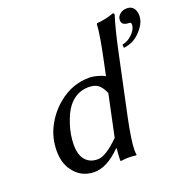

<svg xmlns="http://www.w3.org/2000/svg" viewBox="-126 -820 940 952"><g transform="rotate(-20 344.0 -344.0)"><path d="M641.6 -698.2Q668.9 -698.2 680.7 -676Q692.4 -653.8 686 -625Q679.2 -592.3 644.8 -558.3Q610.4 -524.4 561.5 -519L560.1 -536.1Q590.3 -542.5 612.1 -563.7Q633.8 -585 637.7 -605Q642.1 -626 628.4 -626Q582.5 -626 590.3 -664.1Q593.3 -677.2 606.9 -687.7Q620.6 -698.2 641.6 -698.2ZM365.7 -115.2 412.1 -335Q398.9 -366.2 380.9 -381.1Q362.8 -396 329.6 -396Q264.2 -396 221.2 -340.8Q199.2 -313 181.2 -258.3Q163.1 -203.6 163.1 -152.3Q163.1 -97.7 186.8 -70.8Q210.4 -43.9 251 -43.9Q294.4 -43.9 365.7 -115.2ZM354.5 -64Q281.2 10.3 213.9 9.8Q153.3 9.8 113.3 -34.9Q73.2 -79.6 73.2 -150.4Q73.2 -220.7 103.8 -278.8Q134.3 -336.9 183.1 -377.4Q257.8 -439.5 350.1 -439Q366.2 -439 390.6 -432.6Q415 -426.3 429.7 -417L443.4 -481.9Q473.6 -623.5 475.6 -675.8L478 -679.2Q524.9 -682.6 567.4 -698.2Q576.2 -698.2 574.2 -688Q552.7 -620.6 527.3 -500L461.9 -191.9Q437.5 -75.7 437 -24.9Q437 -11.2 439 0L436.5 2.9Q417.5 0 392.6 0Q383.8 0 359.4 2.9Q352.5 2.9 353 0Q354.5 -38.6 357.4 -64Z"/></g></svg>

Font: Linux Biolinum
Style: Italic
Weight: 400
Italic angle: -12°
Designer: Philipp H. Poll
Foundry: Philipp H. Poll
Version: Version 1.1.3 ; ttfautohint (v0.9)